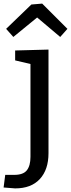

<svg xmlns="http://www.w3.org/2000/svg" viewBox="-60 -805 394 1065"><path d="M14 -600 -26 -645 114 -780 174 -785 314 -645 274 -600 146 -708ZM209 -530V45Q209 136 161 188Q113 240 24 240L-40 235L-31 165H19Q69 165 89 139.5Q109 114 109 65V-450L24 -470V-525Z"/></svg>

Font: Bitter
Style: Regular
Weight: 400
Designer: Sol Matas
Foundry: Sol Matas
Version: Version 1.300;PS 001.300;hotconv 1.0.70;makeotf.lib2.5.58329